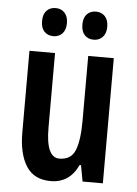

<svg xmlns="http://www.w3.org/2000/svg" viewBox="-53 -778 591 830"><g transform="rotate(5 242.0 -363.5)"><path d="M424 -543V0H336L323 -70H317Q280 10 198 10Q125 10 91.5 -43.5Q58 -97 58 -189V-543H169V-219Q169 -90 227 -90Q278 -90 295.5 -133.5Q313 -177 313 -262V-543ZM101 -676Q101 -706 116 -721.5Q131 -737 155 -737Q179 -737 194 -721Q209 -705 209 -676Q209 -647 194 -631Q179 -615 155 -615Q131 -615 116 -630.5Q101 -646 101 -676ZM276 -676Q276 -706 291 -721.5Q306 -737 330 -737Q354 -737 369 -721Q384 -705 384 -676Q384 -647 369 -631Q354 -615 330 -615Q305 -615 290.5 -631Q276 -647 276 -676Z"/></g></svg>

Font: Noto Sans Lao UI ExtCond SemBd
Style: Regular
Weight: 600
Width: 2
Designer: Monotype Design Team
Foundry: Monotype Imaging Inc.
Version: Version 2.000; ttfautohint (v1.8.4.7-5d5b)